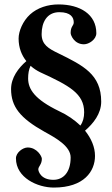

<svg xmlns="http://www.w3.org/2000/svg" viewBox="-20 -678 506 867"><path d="M409 26C409 -14 392 -53 364 -88C401 -120 437 -164 437 -219C437 -342 356 -382 244 -437C198 -459 168 -477 168 -524C168 -576 191 -623 248 -623C300 -623 313 -599 313 -577C313 -561 299 -560 299 -529C299 -518 316 -478 359 -478C382 -478 415 -500 415 -528C415 -613 342 -658 244 -658C196 -658 149 -643 116 -613C83 -583 64 -537 64 -504C64 -462 78 -428 99 -402C63 -371 30 -327 30 -276C30 -197 70 -145 181 -83C232 -55 299 -18 299 33C299 100 266 134 221 134C163 134 153 94 153 87C153 73 169 65 169 39C169 28 147 -12 105 -12C83 -12 52 11 52 37C52 125 150 169 223 169C360 169 409 95 409 26ZM118 -381C132 -368 147 -359 161 -352C294 -291 360 -255 360 -171C360 -148 355 -128 343 -111C317 -136 284 -159 247 -176C137 -229 107 -275 107 -324C107 -345 110 -364 118 -381Z"/></svg>

Font: Libertinus Serif
Style: Bold
Weight: 700
Designer: Philipp H. Poll, Khaled Hosny
Foundry: Caleb Maclennan
Version: Version 7.050;RELEASE